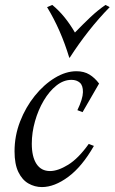

<svg xmlns="http://www.w3.org/2000/svg" viewBox="-20 -744 465 779"><path d="M150 15Q121 15 95.5 0.5Q70 -14 54.5 -46Q39 -78 39 -130Q39 -193 61.5 -251Q84 -309 121 -355Q158 -401 202.5 -428Q247 -455 290 -455Q321 -455 343 -441.5Q365 -428 382 -405L315 -289L294 -297Q316 -343 316.5 -370Q317 -397 304 -408.5Q291 -420 270 -420Q238 -420 209 -397Q180 -374 157.5 -336Q135 -298 122 -252Q109 -206 109 -161Q109 -108 128 -79Q147 -50 183 -50Q215 -50 256.5 -75.5Q298 -101 340 -160L361 -152Q313 -68 257 -26.5Q201 15 150 15ZM408 -724 425 -715Q380 -669 339.5 -617.5Q299 -566 263 -510H261Q227 -623 171 -715L192 -724Q219 -702 242 -673.5Q265 -645 284 -612Q316 -645 346 -673.5Q376 -702 408 -724Z"/></svg>

Font: Bona Nova
Style: Italic
Weight: 400
Italic angle: -4°
Designer: Mateusz Machalski
Foundry: Capitalics
Version: Version 4.001; ttfautohint (v1.8.3)